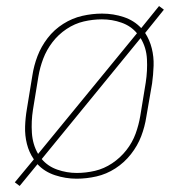

<svg xmlns="http://www.w3.org/2000/svg" viewBox="-20 -583 616 635"><path d="M45 32 104 -40Q127 -15 162 -3.5Q197 8 233 8H234Q266 8 299 0.5Q332 -7 361.5 -26Q391 -45 413 -73Q435 -101 447 -132.5Q459 -164 464 -197L483 -307Q487 -336 488 -365.5Q489 -395 482 -423Q475 -451 460 -474L522 -551L506 -563L447 -490Q424 -515 389.5 -526.5Q355 -538 318 -538H317Q285 -538 252 -530.5Q219 -523 189 -504Q159 -485 137.5 -457Q116 -429 104 -397.5Q92 -366 87 -333L69 -223Q64 -194 63 -164.5Q62 -135 69 -107Q76 -79 92 -56L29 20ZM106 -74Q88 -105 85.5 -143.5Q83 -182 89 -220L107 -330Q112 -360 123 -389Q134 -418 153.5 -443.5Q173 -469 200 -487Q227 -505 257 -512Q287 -519 317 -519Q351 -519 382 -508Q413 -497 433 -473ZM234 -11Q201 -11 169.5 -22Q138 -33 118 -57L445 -457Q464 -426 466 -387.5Q468 -349 462 -310L444 -200Q439 -170 428.5 -141Q418 -112 398 -86.5Q378 -61 351 -43Q324 -25 294 -18Q264 -11 234 -11Z"/></svg>

Font: Iosevka Sparkle Thin
Style: Italic
Weight: 100
Italic angle: -9°
Designer: Belleve Invis
Foundry: Belleve Invis
Version: Version 4.5.0; ttfautohint (v1.8.3)